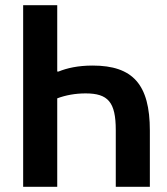

<svg xmlns="http://www.w3.org/2000/svg" viewBox="-20 -718 640 738"><path d="M69 0H200V-340C232 -352 269 -359 309 -359C395 -359 425 -326 425 -218V0H556V-216C556 -393 491 -466 336 -466C279 -466 237 -456 205 -443H200V-698H69Z"/></svg>

Font: IBM Mono SemiBold
Style: Regular
Weight: 600
Monospace: yes
Designer: Mike Abbink, Paul van der Laan, Pieter van Rosmalen
Foundry: Bold Monday
Version: Version 2.3